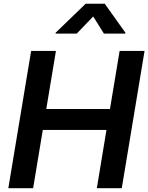

<svg xmlns="http://www.w3.org/2000/svg" viewBox="-20 -997 786 1017"><path d="M643.5 -818.9 644.2 -823.9 534.8 -977.3H433.9L274.9 -823.9L274.1 -818.9H386.4L473.7 -909.8L530.5 -818.9ZM155.5 0 206.7 -308.9H544L492.9 0H625L745.7 -727.3H613.6L562.5 -419.7H225.1L276.3 -727.3H144.9L24.1 0Z"/></svg>

Font: Riot Sans 2.0
Style: Bold Italic
Weight: 600
Italic angle: -9.39999°
Designer: Rasmus Andersson
Foundry: rsms
Version: Version 3.006;hotconv 1.0.109;makeotfexe 2.5.65596